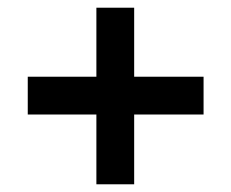

<svg xmlns="http://www.w3.org/2000/svg" viewBox="-20 -499 600 498"><path d="M52 -202V-300H230V-479H328V-300H508V-202H328V-21H230V-202Z"/></svg>

Font: TitilliumWebSemiBold
Style: Bold
Weight: 600
Version: Version 1.001;PS 57.000;hotconv 1.0.70;makeotf.lib2.5.55311